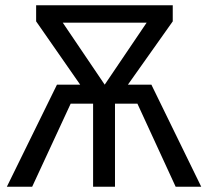

<svg xmlns="http://www.w3.org/2000/svg" viewBox="-20 -708 790 728"><path d="M554 -387 743 0H646L501 -315H416V0H333V-315H248L102 0H6L196 -387H284L117 -627V-688H635V-627L465 -387ZM218 -622 377 -387 536 -622Z"/></svg>

Font: FiraGO Book
Style: Regular
Weight: 350
Designer: bBox Type
Foundry: bBox Type GmbH
Version: Version 1.001;PS 001.001;hotconv 1.0.88;makeotf.lib2.5.64775